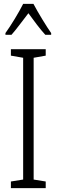

<svg xmlns="http://www.w3.org/2000/svg" viewBox="-20 -967 291 987"><path d="M152 -947H99C77 -903 37 -837 8 -797V-788H39C64 -816 98 -863 126 -899C154 -861 185 -818 213 -788H243V-797C221 -828 176 -901 152 -947ZM215 0V-34L153 -44V-670L215 -681V-714H36V-681L99 -670V-44L36 -34V0Z"/></svg>

Font: Noto Sans Gurmukhi UI ExtraCondensed Light
Style: Regular
Weight: 300
Width: 2
Designer: Jelle Bosma - Monotype Design Team
Foundry: Monotype Imaging Inc.
Version: Version 2.004